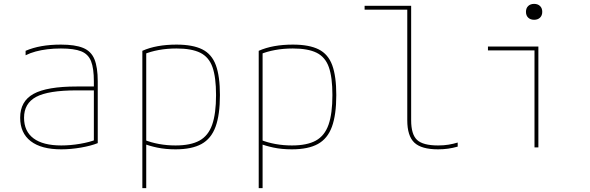

<svg xmlns="http://www.w3.org/2000/svg" viewBox="-20 -760 3040 990"><path d="M296 10Q193 10 138.5 -32Q84 -74 84 -153Q84 -238 153 -276Q222 -314 376 -314H474V-294H376Q229 -294 166.5 -260.5Q104 -227 104 -153Q104 -83 153 -46.5Q202 -10 296 -10Q343 -10 393 -18.5Q443 -27 477 -41L464 -27V-340Q464 -408 449.5 -444.5Q435 -481 398.5 -495.5Q362 -510 294 -510Q257 -510 224.5 -506Q192 -502 164 -494.5Q136 -487 112 -475V-498Q149 -514 194 -522Q239 -530 294 -530Q367 -530 408.5 -513Q450 -496 467 -454.5Q484 -413 484 -340V-22Q449 -8 397 1Q345 10 296 10Z M714 -498Q786 -530 890 -530Q974 -530 1023 -505.5Q1072 -481 1093 -424Q1114 -367 1114 -270Q1114 -168 1091.5 -106.5Q1069 -45 1019 -17.5Q969 10 885 10Q833 10 790.5 1Q748 -8 716 -21L724 -39Q759 -25 800 -17.5Q841 -10 885 -10Q963 -10 1008.5 -35Q1054 -60 1074 -117Q1094 -174 1094 -270Q1094 -362 1075.5 -414Q1057 -466 1012.5 -488Q968 -510 890 -510Q841 -510 798 -502Q755 -494 722 -480L734 -498V210H714Z M1314 -498Q1386 -530 1490 -530Q1574 -530 1623 -505.5Q1672 -481 1693 -424Q1714 -367 1714 -270Q1714 -168 1691.5 -106.5Q1669 -45 1619 -17.5Q1569 10 1485 10Q1433 10 1390.5 1Q1348 -8 1316 -21L1324 -39Q1359 -25 1400 -17.5Q1441 -10 1485 -10Q1563 -10 1608.5 -35Q1654 -60 1674 -117Q1694 -174 1694 -270Q1694 -362 1675.5 -414Q1657 -466 1612.5 -488Q1568 -510 1490 -510Q1441 -510 1398 -502Q1355 -494 1322 -480L1334 -498V210H1314Z M2239 10Q2153 10 2116.5 -24.5Q2080 -59 2080 -140V-710H1860V-730H2100V-140Q2100 -67 2130.5 -38.5Q2161 -10 2239 -10Q2268 -10 2292.5 -14Q2317 -18 2340 -25V-4Q2315 3 2290.5 6.5Q2266 10 2239 10Z M2736 0V-500H2496V-520H2756V0ZM2734 -658Q2715 -658 2703.5 -669Q2692 -680 2692 -699Q2692 -718 2703.5 -729Q2715 -740 2734 -740Q2753 -740 2764.5 -729Q2776 -718 2776 -699Q2776 -680 2764.5 -669Q2753 -658 2734 -658Z"/></svg>

Font: M PLUS Code Latin Expanded Thin
Style: Regular
Weight: 250
Width: 7
Designer: Coji Morishita
Foundry: UNDERFOREST DESIGN
Version: Version 1.002; ttfautohint (v1.8.3)